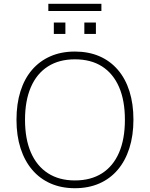

<svg xmlns="http://www.w3.org/2000/svg" viewBox="-20 -985 791 1013"><path d="M375 8Q304 8 247 -17Q190 -42 150 -89Q110 -136 88.5 -202.5Q67 -269 67 -353Q67 -437 88 -503.5Q109 -570 149 -616.5Q189 -663 246 -688Q303 -713 375 -713Q447 -713 504 -688.5Q561 -664 601.5 -617Q642 -570 663 -503.5Q684 -437 684 -354Q684 -270 662.5 -203Q641 -136 601 -89Q561 -42 504 -17Q447 8 375 8ZM375 -33Q459 -33 518 -70.5Q577 -108 608 -179.5Q639 -251 639 -353Q639 -455 608 -526Q577 -597 518.5 -634.5Q460 -672 375 -672Q292 -672 233 -634.5Q174 -597 143 -525.5Q112 -454 112 -353Q112 -252 143 -180.5Q174 -109 233 -71Q292 -33 375 -33ZM235 -927V-965H515V-927ZM264 -806V-866H325V-806ZM425 -806V-866H486V-806Z"/></svg>

Font: Nunito Sans 12pt ExtraLight
Style: Regular
Weight: 200
Designer: Vernon Adams
Foundry: Vernon Adams
Version: Version 3.101;gftools[0.9.27]